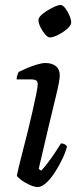

<svg xmlns="http://www.w3.org/2000/svg" viewBox="-20 -754 317 774"><path d="M132 0Q119 0 100 -8.5Q81 -17 66 -28Q51 -39 48 -46Q49 -52 55 -78Q61 -104 71 -142Q81 -180 91.5 -222.5Q102 -265 111 -305Q120 -345 126 -374Q132 -403 132 -414Q132 -425 126 -429.5Q120 -434 103 -434H47Q47 -442 50 -451Q53 -460 55 -464Q69 -471 89 -479.5Q109 -488 129.5 -494Q150 -500 163 -500Q189 -500 205 -487.5Q221 -475 221 -449Q221 -440 217 -418.5Q213 -397 203 -356Q193 -315 176.5 -246Q160 -177 136 -73L146 -66Q156 -76 171 -95.5Q186 -115 201 -137.5Q216 -160 226 -176Q235 -176 241.5 -172Q248 -168 250 -163Q245 -142 232 -114.5Q219 -87 202 -60.5Q185 -34 166.5 -17Q148 0 132 0ZM181 -603Q173 -603 162 -615.5Q151 -628 143 -644.5Q135 -661 135 -673Q135 -685 153 -699Q171 -713 192.5 -723.5Q214 -734 224 -734Q233 -734 243 -721Q253 -708 260 -691.5Q267 -675 267 -663Q267 -652 250.5 -637.5Q234 -623 213.5 -613Q193 -603 181 -603Z"/></svg>

Font: Texturina 72pt 72pt Medium
Style: Italic
Weight: 500
Italic angle: -11°
Designer: Guillermo Torres Carreño
Foundry: Omnibus-Type
Version: Version 1.002; ttfautohint (v1.8.3)